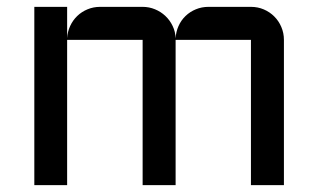

<svg xmlns="http://www.w3.org/2000/svg" viewBox="-20 -540 928 560"><path d="M492.2 -423.8V0H396V-423.8H175.8V0H80.1V-520H175.8V-428.2Q176.8 -447.3 184.6 -464.1Q192.4 -481 205.3 -493.4Q218.3 -505.9 235.4 -512.9Q252.4 -520 272 -520H396Q415 -520 432.1 -512.9Q449.2 -505.9 462.4 -493.4Q475.6 -481 483.6 -464.1Q491.7 -447.3 492.2 -428.2Q493.2 -447.3 500.7 -464.1Q508.3 -481 521.2 -493.4Q534.2 -505.9 551.3 -512.9Q568.4 -520 587.9 -520H711.9Q731.9 -520 749.5 -512.5Q767.1 -504.9 780 -491.9Q793 -479 800.5 -461.4Q808.1 -443.8 808.1 -423.8V0H711.9V-423.8Z"/></svg>

Font: Aldrich [RUS by Daymarius]
Style: Regular
Weight: 400
Designer: Matthew Desmond
Foundry: Matthew Desmond
Version: Version 1.002 August 24, 2018